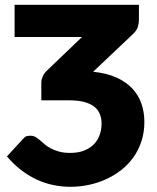

<svg xmlns="http://www.w3.org/2000/svg" viewBox="-20 -748 636 776"><path d="M541.5 -728.5V-667.5Q541.5 -654.5 537.2 -639.8Q533 -625 517 -610L356.5 -458Q411 -452.5 450.2 -434.8Q489.5 -417 514.5 -390.5Q539.5 -364 551.5 -329.5Q563.5 -295 563.5 -255.5Q563.5 -212.5 551.5 -176.5Q539.5 -140.5 518.5 -111.2Q497.5 -82 469 -60Q440.5 -38 407.2 -23Q374 -8 337.5 -0.5Q301 7 264.5 7Q230 7 195.8 0Q161.5 -7 129 -22Q96.5 -37 66 -60.2Q35.5 -83.5 8 -116L74 -187.5Q82.5 -197 89.8 -198.2Q97 -199.5 102 -199.5Q106.5 -199.5 110.2 -199Q114 -198.5 118.5 -196.8Q123 -195 128.5 -191.2Q134 -187.5 141.5 -181.5Q149 -174.5 159.5 -165.5Q170 -156.5 184.5 -148.8Q199 -141 218.2 -135.5Q237.5 -130 263.5 -130Q297 -130 321 -139.8Q345 -149.5 360.5 -166Q376 -182.5 383.2 -203.8Q390.5 -225 390.5 -248.5Q390.5 -269.5 383.5 -287Q376.5 -304.5 361 -316.8Q345.5 -329 320.5 -335.8Q295.5 -342.5 259.5 -342.5H147V-413.5Q147 -425 152.2 -438Q157.5 -451 170.5 -463.5L311.5 -598.5H39V-728.5Z"/></svg>

Font: Lato Black
Style: Regular
Weight: 900
Designer: Lukasz Dziedzic
Foundry: tyPoland Lukasz Dziedzic
Version: Version 2.007; 2014-02-27